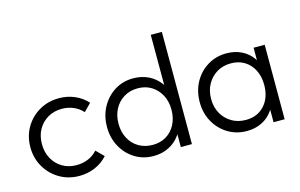

<svg xmlns="http://www.w3.org/2000/svg" viewBox="-89 -934 1831 1170"><g transform="rotate(-15 826.0 -349.0)"><path d="M285 10Q216 10 160.5 -22.5Q105 -55 72.5 -111Q40 -167 40 -236Q40 -305 72.5 -360.5Q105 -416 160.5 -448Q216 -480 285 -480Q338 -480 384 -460Q430 -440 462 -404L416 -357Q392 -384 358 -398.5Q324 -413 285 -413Q235 -413 196 -390Q157 -367 135 -327.5Q113 -288 113 -236Q113 -185 135 -144.5Q157 -104 196 -81Q235 -58 285 -58Q325 -58 359 -72.5Q393 -87 417 -114L464 -67Q431 -30 384.5 -10Q338 10 285 10Z M753 10Q688 10 636 -22Q584 -54 553.5 -109.5Q523 -165 523 -234Q523 -304 553.5 -359.5Q584 -415 636 -447.5Q688 -480 753 -480Q806 -480 849 -459Q892 -438 920.5 -399.5Q949 -361 954 -309V-162Q948 -111 920.5 -72.5Q893 -34 850 -12Q807 10 753 10ZM765 -57Q814 -57 851 -79.5Q888 -102 909 -142.5Q930 -183 930 -235Q930 -288 908.5 -328Q887 -368 850 -391Q813 -414 764 -414Q715 -414 677 -391Q639 -368 617.5 -327.5Q596 -287 596 -235Q596 -183 617.5 -142.5Q639 -102 677.5 -79.5Q716 -57 765 -57ZM996 0H926V-126L940 -242L926 -355V-708H996Z M1342 10Q1275 10 1222 -22.5Q1169 -55 1138.5 -110Q1108 -165 1108 -234Q1108 -304 1138.5 -359.5Q1169 -415 1222 -447.5Q1275 -480 1341 -480Q1395 -480 1437.5 -458.5Q1480 -437 1506.5 -398.5Q1533 -360 1539 -309V-162Q1533 -111 1506.5 -72Q1480 -33 1437.5 -11.5Q1395 10 1342 10ZM1353 -57Q1426 -57 1470.5 -106Q1515 -155 1515 -235Q1515 -288 1494.5 -328.5Q1474 -369 1437.5 -391.5Q1401 -414 1352 -414Q1302 -414 1263.5 -391Q1225 -368 1202.5 -327.5Q1180 -287 1180 -235Q1180 -183 1202.5 -143Q1225 -103 1264 -80Q1303 -57 1353 -57ZM1511 0V-126L1525 -242L1511 -355V-470H1581V0Z"/></g></svg>

Font: Outfit-Light
Style: Regular
Weight: 300
Designer: Rodrigo Fuenzalida
Foundry: fragTYPE
Version: Version 1.000